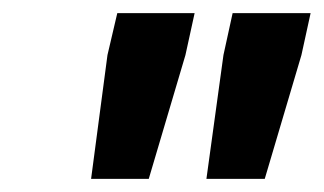

<svg xmlns="http://www.w3.org/2000/svg" viewBox="-20 -708 494 293"><path d="M295 -435 321 -624 335 -688H454L440 -624L384 -435ZM119 -435 144 -624 159 -688H277L263 -624L207 -435Z"/></svg>

Font: Saira Thin SemiBold
Style: Italic
Weight: 600
Italic angle: -12°
Version: Version 1.101